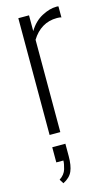

<svg xmlns="http://www.w3.org/2000/svg" viewBox="-126 -631 537 918"><g transform="rotate(-15 142.0 -172.0)"><path d="M64 0V-578H117V-500Q143 -543 181.5 -563.5Q220 -584 254 -584Q256 -584 258.5 -584Q261 -584 264 -583V-528Q260 -530 253.5 -530.5Q247 -531 242 -531Q202 -531 170.5 -512Q139 -493 117 -457V0ZM68 240 55 219Q81 202 88.5 176.5Q96 151 96 135H61V60H126V122Q126 168 114 195.5Q102 223 68 240Z"/></g></svg>

Font: Oswald ExtraLight
Style: Regular
Weight: 250
Designer: Vernon Adams
Foundry: Vernon Adams
Version: Version 4.103;gftools[0.9.33.dev8+g029e19f]